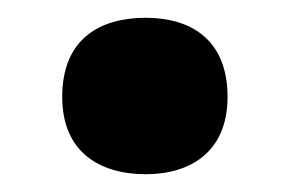

<svg xmlns="http://www.w3.org/2000/svg" viewBox="-20 -461 327 216"><path d="M50 -352C50 -290 92 -265 144 -265C194 -265 236 -290 236 -352C236 -417 194 -441 144 -441C92 -441 50 -417 50 -352Z"/></svg>

Font: Noto Sans Telugu ExtraBold
Style: Regular
Weight: 800
Designer: Jelle Bosma - Monotype Design Team
Foundry: Monotype Imaging Inc.
Version: Version 2.005